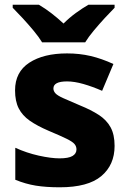

<svg xmlns="http://www.w3.org/2000/svg" viewBox="-20 -786 546 816"><path d="M467 -166Q467 -85 410.5 -37.5Q354 10 234 10Q176 10 132.5 3Q89 -4 45 -22V-158Q93 -136 145 -124.5Q197 -113 233 -113Q271 -113 288 -123Q305 -133 305 -151Q305 -164 296.5 -174Q288 -184 262.5 -196.5Q237 -209 187 -230Q138 -251 106.5 -273Q75 -295 59.5 -325.5Q44 -356 44 -402Q44 -480 104.5 -519.5Q165 -559 265 -559Q318 -559 365 -548Q412 -537 462 -514L414 -400Q373 -418 334.5 -429Q296 -440 265 -440Q207 -440 207 -410Q207 -399 215.5 -389.5Q224 -380 248.5 -369Q273 -358 320 -338Q367 -319 400 -297.5Q433 -276 450 -245Q467 -214 467 -166ZM159 -606Q145 -629 122.5 -656Q100 -683 76.5 -708.5Q53 -734 34 -753V-766H145Q172 -750 197.5 -730.5Q223 -711 250 -686Q275 -711 302.5 -731Q330 -751 356 -766H467V-753Q449 -735 425.5 -709.5Q402 -684 379 -656.5Q356 -629 342 -606Z"/></svg>

Font: Noto Sans Gurmukhi UI ExtraBold
Style: Regular
Weight: 800
Designer: Jelle Bosma - Monotype Design Team
Foundry: Monotype Imaging Inc.
Version: Version 2.004; ttfautohint (v1.8.4.7-5d5b)